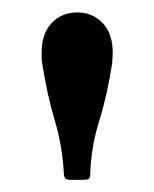

<svg xmlns="http://www.w3.org/2000/svg" viewBox="-20 -780 254 316"><path d="M164.5 -675.5Q156.5 -623 143.2 -580.8Q130 -538.5 128.5 -493.5Q128.5 -487 125.8 -485.5Q123 -484 116 -484H96.5Q89 -484 87 -487Q85 -490 85 -496.5Q82.5 -540.5 70 -582.2Q57.5 -624 49.5 -675.5Q48.5 -681 48.5 -685Q48.5 -689 48.5 -693.5Q48.5 -724.5 65 -742Q81.5 -759.5 107 -759.5Q132.5 -759.5 149 -742Q165.5 -724.5 165.5 -693.5Q165.5 -689 165.2 -685Q165 -681 164.5 -675.5Z"/></svg>

Font: Besley Medium
Style: Regular
Weight: 500
Designer: Owen Earl
Foundry: indestructible type*
Version: Version 2.001; ttfautohint (v1.8.3)